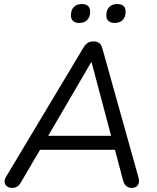

<svg xmlns="http://www.w3.org/2000/svg" viewBox="-20 -915 769 942"><path d="M39.8 6.9Q24.8 6.9 14.8 -0.4Q4.8 -7.7 2.7 -19.9Q0.5 -32.1 9.2 -46.7L390.6 -683.3Q399.8 -698.4 411.2 -705.2Q422.7 -711.9 438.6 -711.9Q455.6 -711.9 466.5 -703.7Q477.4 -695.5 481.8 -679L658 -49.2Q663.9 -29.6 660.8 -17.4Q657.6 -5.2 648.6 0.9Q639.7 6.9 626.6 6.9Q609.2 6.9 598.7 -2.8Q588.1 -12.6 583.3 -31.5L539.4 -197.4L570.9 -180H145.3L185.7 -196L82.1 -19.4Q74.8 -6.2 64.3 0.4Q53.9 6.9 39.8 6.9ZM427.3 -609.5 208.2 -234.6 185.7 -248.6H552.4L529.1 -233.6L429.3 -609.5ZM542.4 -802.4Q522.8 -802.4 512.2 -812Q501.7 -821.6 501.7 -839.3Q501.7 -865.9 515.9 -880.5Q530.1 -895.2 555.6 -895.2Q575.3 -895.2 585.8 -885.6Q596.4 -876 596.4 -858.3Q596.4 -832.3 582.4 -817.4Q568.4 -802.4 542.4 -802.4ZM368.2 -802.4Q349.1 -802.4 338.5 -812Q328 -821.6 328 -839.3Q328 -865.9 342.2 -880.5Q356.4 -895.2 381.9 -895.2Q401.6 -895.2 411.9 -885.6Q422.2 -876 422.2 -858.3Q422.2 -832.3 408.2 -817.4Q394.2 -802.4 368.2 -802.4Z"/></svg>

Font: Nunito ExtraLight
Style: Italic
Weight: 200
Italic angle: -9°
Designer: Vernon Adams
Foundry: Vernon Adams
Version: Version 3.602